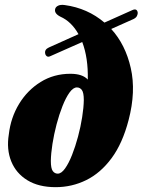

<svg xmlns="http://www.w3.org/2000/svg" viewBox="-20 -765 590 795"><path d="M512.5 -268Q487.5 -171.5 442 -110Q396.5 -48.5 337 -19.2Q277.5 10 210.5 10Q140 10 93.2 -18.8Q46.5 -47.5 26.5 -97Q6.5 -146.5 16.5 -208.5Q24.5 -278 59 -334.8Q93.5 -391.5 148.2 -425.5Q203 -459.5 271.5 -459.5Q321.5 -459.5 343.5 -435.5Q345.5 -525.5 320.5 -591L188.5 -532.5Q179.5 -528 173.8 -532.2Q168 -536.5 167 -544Q164 -560 182.5 -568.5L305 -623.5Q276 -675.5 230 -696Q203.5 -709.5 208.5 -728Q210.5 -736.5 220.8 -741.5Q231 -746.5 248.5 -744Q342.5 -731 412.5 -671.5L526.5 -722.5Q546 -732 550 -714.5Q551 -706.5 547 -698.8Q543 -691 532.5 -686L440.5 -645Q499.5 -580.5 521.5 -483.2Q543.5 -386 512.5 -268ZM219 -46Q234 -46 249.2 -67.2Q264.5 -88.5 278.2 -123.2Q292 -158 303 -199Q314 -240 320.2 -279.8Q326.5 -319.5 327 -350.5Q327 -381.5 319 -392.2Q311 -403 298.5 -403Q283 -403 267.8 -381.8Q252.5 -360.5 238.8 -325.8Q225 -291 214.2 -250Q203.5 -209 197.2 -169.2Q191 -129.5 190.5 -99Q190.5 -67.5 198.5 -56.8Q206.5 -46 219 -46Z"/></svg>

Font: Fraunces 144pt S050 Black
Style: Italic
Weight: 900
Italic angle: -16°
Version: Version 1.000; ttfautohint (v1.8.3)